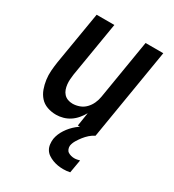

<svg xmlns="http://www.w3.org/2000/svg" viewBox="-180 -623 859 948"><g transform="rotate(30 250.0 -148.5)"><path d="M163 8Q136 8 112 -0.5Q88 -9 72 -27Q56 -45 47.5 -68.5Q39 -92 35.5 -117.5Q32 -143 34 -169Q36 -195 40 -221L90 -520H191L139 -207Q137 -193 136 -178.5Q135 -164 136.5 -150Q138 -136 142.5 -123Q147 -110 156 -100Q165 -90 178 -85Q191 -80 206 -80Q225 -80 244.5 -87Q264 -94 278.5 -109Q293 -124 301.5 -143Q310 -162 313 -181L369 -520H470L384 0H283L295 -77Q285 -59 271 -42.5Q257 -26 239.5 -14.5Q222 -3 202 2.5Q182 8 163 8ZM328 223Q312 223 297 220.5Q282 218 267.5 212.5Q253 207 240.5 198.5Q228 190 220.5 177.5Q213 165 211 149.5Q209 134 211 118Q216 89 234 61.5Q252 34 277 13.5Q302 -7 331 -20.5Q360 -34 390 -40L384 0Q368 8 355 19.5Q342 31 331 45Q320 59 311 74Q302 89 299 105Q298 115 301.5 124.5Q305 134 312.5 139Q320 144 329.5 146.5Q339 149 348 149Q356 149 363.5 147.5Q371 146 379 144L366 219Q356 221 347 222Q338 223 328 223Z"/></g></svg>

Font: Iosevka Semibold Oblique
Style: Regular
Weight: 600
Italic angle: -9°
Monospace: yes
Designer: Belleve Invis
Foundry: Belleve Invis
Version: Version 32.5.0; ttfautohint (v1.8.4)